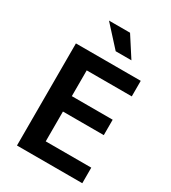

<svg xmlns="http://www.w3.org/2000/svg" viewBox="-199 -925 913 1026"><g transform="rotate(30 257.5 -412.0)"><path d="M73 -630H473V-534H195V-375H447V-280H195V-96H476V0H73ZM165 -824H295L375 -700H278Z"/></g></svg>

Font: Mukta Mahee SemiBold
Style: Regular
Weight: 600
Designer: Shuchita Grover, Noopur Datye, Girish Dalvi, Yashodeep Gholap
Foundry: Ek Type
Version: Version 2.538;PS 1.000;hotconv 16.6.51;makeotf.lib2.5.65220;